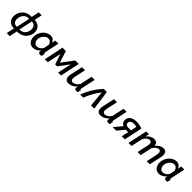

<svg xmlns="http://www.w3.org/2000/svg" viewBox="494 -2686 4855 4855"><g transform="rotate(45 2921.5 -258.5)"><path d="M201 213H308L353 0H386C548 0 663 -121 686 -261C708 -398 632 -512 482 -521L464 -522L508 -730H401L357 -522H321C159 -522 45 -401 23 -261C1 -126 74 -3 224 0H246ZM252 -81C165 -81 117 -158 133 -260C148 -364 223 -442 310 -442H346L270 -81ZM364 -81 441 -442H457C542 -442 591 -364 575 -260C560 -158 486 -81 398 -81Z M744 -206C744 -86 813 10 930 10C999 10 1077 -28 1128 -95C1123 -72 1121 -57 1121 -47C1121 -14 1144 5 1186 5C1197 5 1212 3 1231 0L1251 -94C1235 -95 1228 -101 1228 -115C1228 -119 1229 -124 1230 -130L1314 -522H1203L1182 -424C1161 -486 1108 -532 1032 -532C880 -532 744 -376 744 -206ZM1133 -188C1104 -129 1031 -84 978 -84C905 -84 860 -145 860 -224C860 -328 946 -438 1046 -438C1101 -438 1153 -389 1161 -325Z M1349 0H1454L1533 -373L1626 -93H1695L1904 -371L1825 0H1930L2040 -523H1916L1679 -209L1578 -523H1459Z M2077 -120C2077 -35 2118 10 2199 10C2284 10 2366 -30 2426 -106C2419 -70 2417 -56 2417 -45C2417 -12 2441 5 2481 5C2493 5 2507 3 2527 0L2546 -94C2531 -95 2523 -101 2523 -115C2523 -119 2524 -124 2526 -130L2609 -523H2499L2430 -197C2385 -124 2321 -84 2263 -84C2218 -84 2194 -111 2194 -165C2194 -182 2196 -202 2201 -225L2265 -523H2156L2087 -203C2081 -172 2077 -144 2077 -120Z M2616 0H2724C2778 -146 2844 -279 2961 -425L3003 0H3117L3045 -523H2932C2778 -354 2673 -174 2616 0Z M3220 -120C3220 -35 3261 10 3342 10C3427 10 3509 -30 3569 -106C3562 -70 3560 -56 3560 -45C3560 -12 3584 5 3624 5C3636 5 3650 3 3670 0L3689 -94C3674 -95 3666 -101 3666 -115C3666 -119 3667 -124 3669 -130L3752 -523H3642L3573 -197C3528 -124 3464 -84 3406 -84C3361 -84 3337 -111 3337 -165C3337 -182 3339 -202 3344 -225L3408 -523H3299L3230 -203C3224 -172 3220 -144 3220 -120Z M3776 0H3903L4057 -189H4144L4103 0H4212L4315 -484C4282 -500 4209 -527 4108 -527C3972 -527 3869 -467 3865 -351C3862 -280 3898 -234 3954 -213ZM4057 -269C3993 -269 3966 -302 3968 -346C3969 -407 4022 -443 4097 -443C4154 -443 4194 -428 4194 -428L4161 -269Z M4453 -523 4341 0H4451L4518 -311C4554 -384 4618 -434 4675 -434C4715 -434 4738 -410 4738 -357C4738 -339 4736 -318 4730 -293L4668 0H4778L4843 -310C4880 -382 4944 -434 5001 -434C5042 -434 5065 -409 5065 -356C5065 -338 5062 -317 5057 -293L4995 0H5105L5173 -319C5180 -354 5184 -383 5184 -407C5184 -480 5154 -532 5067 -532C4989 -532 4916 -490 4858 -413C4855 -487 4817 -532 4737 -532C4660 -532 4581 -489 4530 -418L4552 -523Z M5247 -206C5247 -86 5316 10 5433 10C5502 10 5580 -28 5631 -95C5626 -72 5624 -57 5624 -47C5624 -14 5647 5 5689 5C5700 5 5715 3 5734 0L5754 -94C5738 -95 5731 -101 5731 -115C5731 -119 5732 -124 5733 -130L5817 -522H5706L5685 -424C5664 -486 5611 -532 5535 -532C5383 -532 5247 -376 5247 -206ZM5636 -188C5607 -129 5534 -84 5481 -84C5408 -84 5363 -145 5363 -224C5363 -328 5449 -438 5549 -438C5604 -438 5656 -389 5664 -325Z"/></g></svg>

Font: FIGSv2-sans-serif SmBold Italic
Style: Regular
Weight: 600
Italic angle: -12°
Designer: Matt McInerney, Pablo Impallari, Rodrigo Fuenzalida
Foundry: Matt McInerney, Pablo Impallari, Rodrigo Fuenzalida
Version: Version 4.020;hotconv 1.0.109;makeotfexe 2.5.65596